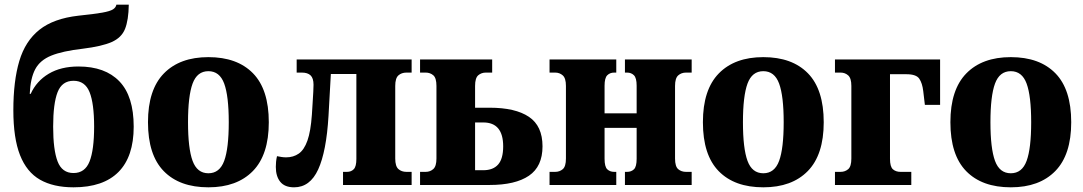

<svg xmlns="http://www.w3.org/2000/svg" viewBox="-20 -790 4625 820"><path d="M294 10Q208 10 151 -22.5Q94 -55 65.5 -127.5Q37 -200 37 -319Q37 -444 62.5 -529.5Q88 -615 148.5 -663Q209 -711 315 -723Q383 -730 416.5 -736Q450 -742 462.5 -750Q475 -758 477 -770H530Q529 -704 514 -666.5Q499 -629 457 -610.5Q415 -592 334 -582Q247 -572 199 -552.5Q151 -533 130.5 -494.5Q110 -456 107 -389H111Q136 -444 188 -475Q240 -506 315 -506Q429 -506 490 -442.5Q551 -379 551 -249Q551 -121 486 -55.5Q421 10 294 10ZM294 -51Q343 -51 362.5 -100.5Q382 -150 382 -249Q382 -348 362.5 -396.5Q343 -445 294 -445Q245 -445 226 -396.5Q207 -348 207 -249Q207 -150 226 -100.5Q245 -51 294 -51Z M870 10Q747 10 679.5 -59Q612 -128 612 -268Q612 -407 680 -476.5Q748 -546 870 -546Q993 -546 1060.5 -477Q1128 -408 1128 -268Q1128 -129 1060 -59.5Q992 10 870 10ZM870 -50Q918 -50 937.5 -103Q957 -156 957 -268Q957 -380 937.5 -433Q918 -486 870 -486Q822 -486 802.5 -433Q783 -380 783 -268Q783 -156 802.5 -103Q822 -50 870 -50Z M1236 10Q1196 10 1177 -13.5Q1158 -37 1158 -77Q1158 -87 1159 -98.5Q1160 -110 1163 -123Q1173 -121 1182.5 -119.5Q1192 -118 1202 -118Q1233 -118 1256 -134Q1279 -150 1293 -189.5Q1307 -229 1312 -300Q1313 -320 1315 -347.5Q1317 -375 1318 -398Q1319 -421 1319 -428Q1319 -456 1306.5 -468Q1294 -480 1269 -480H1247V-536H1738V-480H1716Q1695 -480 1681.5 -468Q1668 -456 1668 -423V-113Q1668 -80 1681.5 -68Q1695 -56 1716 -56H1738V0H1445V-56H1462Q1480 -56 1491 -67.5Q1502 -79 1502 -111V-474H1393L1383 -295Q1374 -143 1339 -66.5Q1304 10 1236 10Z M1774 0V-56H1798Q1817 -56 1830.5 -68Q1844 -80 1844 -113V-423Q1844 -457 1830.5 -468.5Q1817 -480 1798 -480H1774V-536H2082V-480H2055Q2036 -480 2022.5 -468.5Q2009 -457 2009 -423V-330H2071Q2181 -330 2239 -291Q2297 -252 2297 -165Q2297 -79 2239 -39.5Q2181 0 2071 0ZM2009 -63H2044Q2086 -63 2107.5 -87.5Q2129 -112 2129 -165Q2129 -267 2044 -267H2009Z M2327 0V-56H2351Q2370 -56 2383.5 -67.5Q2397 -79 2397 -113V-423Q2397 -456 2383.5 -468Q2370 -480 2351 -480H2327V-536H2612V-480H2603Q2585 -480 2573.5 -468.5Q2562 -457 2562 -424V-306H2699V-424Q2699 -457 2687.5 -468.5Q2676 -480 2658 -480H2649V-536H2934V-480H2910Q2890 -480 2876.5 -468Q2863 -456 2863 -423V-113Q2863 -79 2876.5 -67.5Q2890 -56 2910 -56H2934V0H2649V-56H2658Q2676 -56 2687.5 -67Q2699 -78 2699 -112V-244H2562V-112Q2562 -78 2573.5 -67Q2585 -56 2603 -56H2612V0Z M3240 10Q3117 10 3049.5 -59Q2982 -128 2982 -268Q2982 -407 3050 -476.5Q3118 -546 3240 -546Q3363 -546 3430.5 -477Q3498 -408 3498 -268Q3498 -129 3430 -59.5Q3362 10 3240 10ZM3240 -50Q3288 -50 3307.5 -103Q3327 -156 3327 -268Q3327 -380 3307.5 -433Q3288 -486 3240 -486Q3192 -486 3172.5 -433Q3153 -380 3153 -268Q3153 -156 3172.5 -103Q3192 -50 3240 -50Z M3546 0V-56H3570Q3589 -56 3602.5 -67.5Q3616 -79 3616 -113V-423Q3616 -456 3602.5 -468Q3589 -480 3570 -480H3546V-536H3995V-342H3930L3923 -401Q3919 -435 3906 -454Q3893 -473 3851 -473H3781V-112Q3781 -78 3793.5 -67Q3806 -56 3826 -56H3872V0Z M4297 10Q4174 10 4106.5 -59Q4039 -128 4039 -268Q4039 -407 4107 -476.5Q4175 -546 4297 -546Q4420 -546 4487.5 -477Q4555 -408 4555 -268Q4555 -129 4487 -59.5Q4419 10 4297 10ZM4297 -50Q4345 -50 4364.5 -103Q4384 -156 4384 -268Q4384 -380 4364.5 -433Q4345 -486 4297 -486Q4249 -486 4229.5 -433Q4210 -380 4210 -268Q4210 -156 4229.5 -103Q4249 -50 4297 -50Z"/></svg>

Font: Noto Serif SemiCondensed ExtraBold
Style: Regular
Weight: 800
Width: 4
Designer: Monotype Design Team
Foundry: Monotype Imaging Inc.
Version: Version 2.015